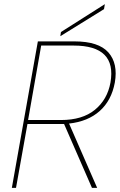

<svg xmlns="http://www.w3.org/2000/svg" viewBox="-20 -903 576 923"><path d="M511 -506Q542 -684 334 -684H178L115 -326H273Q376 -326 436 -375Q496 -424 511 -506ZM162 -704H338Q454 -704 501 -651Q548 -598 532 -506Q516 -420 459.5 -369.5Q403 -319 312 -309L447 0H422L288 -307H270H112L57 0H37ZM273 -749 484 -883 480 -859 270 -729Z"/></svg>

Font: Poppins Thin
Style: Italic
Weight: 250
Italic angle: -10°
Designer: Ninad Kale (Devanagari), Jonny Pinhorn (Latin)
Foundry: Indian Type Foundry
Version: Version 3.200;PS 1.000;hotconv 16.6.54;makeotf.lib2.5.65590